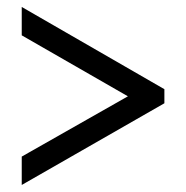

<svg xmlns="http://www.w3.org/2000/svg" viewBox="-20 -626 535 552"><path d="M42.5 -606 452.6 -369.6V-329.1L42.5 -94.2V-175.8L347.7 -349.1L42.5 -524.4Z"/></svg>

Font: Daray
Style: Regular
Weight: 400
Designer: Maxim Raikov
Foundry: Maxim Raikov
Version: Version 1.00 May 24, 2021, initial release